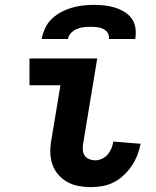

<svg xmlns="http://www.w3.org/2000/svg" viewBox="-20 -760 640 788"><path d="M354 8Q328 8 303 3.5Q278 -1 256.5 -13Q235 -25 219 -43.5Q203 -62 195 -85.5Q187 -109 186.5 -135Q186 -161 191 -187L228 -410H101V-520H379L321 -169Q319 -156 320 -143.5Q321 -131 328 -121Q335 -111 346.5 -106.5Q358 -102 371 -102Q385 -102 399 -108.5Q413 -115 422.5 -126.5Q432 -138 437.5 -151.5Q443 -165 445 -179L557 -170Q553 -147 544 -124Q535 -101 521 -80Q507 -59 488.5 -41.5Q470 -24 448 -12.5Q426 -1 401.5 3.5Q377 8 354 8ZM151 -600Q155 -622 165 -644Q175 -666 193 -683Q211 -700 232 -711Q253 -722 275.5 -728.5Q298 -735 321 -737.5Q344 -740 366 -740Q388 -740 410 -737.5Q432 -735 452.5 -728.5Q473 -722 491 -711Q509 -700 521 -683Q533 -666 536 -644Q539 -622 535 -600H427Q429 -614 422 -625Q415 -636 403.5 -641.5Q392 -647 378.5 -648.5Q365 -650 351 -650Q337 -650 323.5 -648.5Q310 -647 296.5 -641.5Q283 -636 272 -625Q261 -614 259 -600Z"/></svg>

Font: Iosevka Extrabold Extended
Style: Italic
Weight: 800
Width: 7
Italic angle: -9°
Monospace: yes
Designer: Belleve Invis
Foundry: Belleve Invis
Version: Version 32.5.0; ttfautohint (v1.8.4)